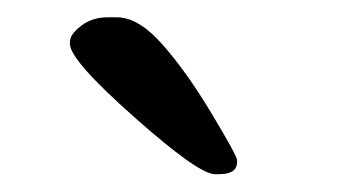

<svg xmlns="http://www.w3.org/2000/svg" viewBox="-20 -743 388 221"><path d="M232.4 -542.5H227.5Q208.5 -542.5 134.5 -608.2Q60.5 -673.8 60.5 -692.4V-694.8Q60.5 -703.6 73.5 -713.4Q86.4 -723.1 104 -723.1H114.7Q139.2 -723.1 166.7 -692.1Q194.3 -661.1 223.6 -612.3Q252.9 -563.5 252.9 -558.6V-556.6Q252.9 -542.5 232.4 -542.5Z"/></svg>

Font: Averia Serif Libre
Style: Regular
Weight: 400
Version: Version 1.002